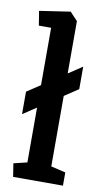

<svg xmlns="http://www.w3.org/2000/svg" viewBox="-85 -775 440 816"><g transform="rotate(10 135.0 -367.0)"><path d="M24 -269V-366L245 -513V-416ZM33 0 24 -57 82 -71V-652H29L19 -714L152 -734L185 -699V-72L248 -57V0Z"/></g></svg>

Font: Kreon Light Medium
Style: Regular
Weight: 500
Version: Version 2.002